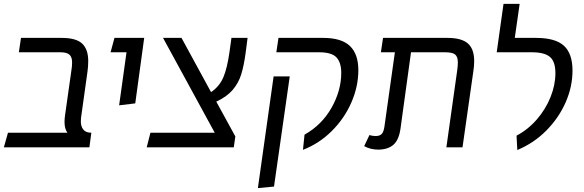

<svg xmlns="http://www.w3.org/2000/svg" viewBox="-26 -758 3005 988"><path d="M390 -133Q390 -107 403 -91Q416 -75 444 -75L434 0H-6L15 -75H321Q306 -95 306 -131Q306 -146 309 -167L341 -393Q345 -416 345 -437Q345 -464 331.5 -476.5Q318 -489 285 -489H71L82 -563H291Q366 -563 397 -533.5Q428 -504 428 -444Q428 -415 424 -388L391 -152Q390 -146 390 -133Z M625 -489H543L563 -563H716L670 -226L587 -216Z M1087 -235 1185 -56 1177 0H729L748 -75H1079L813 -563H908L1060 -284Q1103 -313 1123 -359.5Q1143 -406 1155 -491L1165 -563H1248L1238 -486Q1229 -419 1215 -374.5Q1201 -330 1171 -295Q1141 -260 1087 -235Z M1541 -65Q1630 -115 1680 -203.5Q1730 -292 1730 -383Q1730 -436 1705.5 -462.5Q1681 -489 1616 -489H1396L1407 -563H1637Q1731 -563 1774.5 -521.5Q1818 -480 1818 -397Q1818 -313 1782 -230.5Q1746 -148 1681 -83.5Q1616 -19 1533 13ZM1382 -365H1465L1384 202L1301 210Z M2414 -444Q2414 -418 2410 -393L2354 0H2271L2327 -398Q2330 -421 2330 -437Q2330 -466 2316 -477.5Q2302 -489 2264 -489H2089L2035 -97Q2027 -39 1999.5 -14Q1972 11 1922 12Q1880 12 1848 -6L1875 -63Q1890 -58 1907 -58Q1928 -58 1938 -68.5Q1948 -79 1952 -105L2006 -489H1934L1945 -563H2276Q2349 -563 2381.5 -534.5Q2414 -506 2414 -444Z M2632 -60Q2691 -91 2736.5 -143.5Q2782 -196 2807 -258.5Q2832 -321 2832 -382Q2832 -441 2804 -465Q2776 -489 2710 -489H2530L2565 -738H2648L2623 -563H2732Q2832 -563 2876 -522.5Q2920 -482 2920 -395Q2920 -312 2885 -232Q2850 -152 2786 -87Q2722 -22 2636 14Z"/></svg>

Font: FiraGO Book
Style: Italic
Weight: 350
Italic angle: -8°
Designer: bBox Type GmbH
Foundry: bBox Type GmbH
Version: Version 1.001